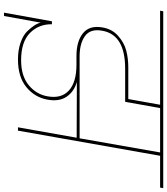

<svg xmlns="http://www.w3.org/2000/svg" viewBox="43 -824 851 978"><g transform="rotate(90 469.0 -334.5)"><path d="M756 -724H530L501 -562L498 -546H329Q156 -546 136 -429Q125 -369 163 -341.5Q201 -314 267 -314H684ZM628 0 681 -299 397 -300Q446 -286 472 -248Q498 -210 487 -150Q475 -85 423 -42.5Q371 0 282 0Q234 0 196 -13.5Q158 -27 138 -48Q118 -69 107.5 -86Q97 -103 95 -117L61 71H44L88 -173H103Q102 -106 147.5 -61Q193 -16 286 -16Q366 -16 413 -54.5Q460 -93 470 -150Q483 -220 441 -259Q399 -298 309 -298H264Q190 -298 149 -331Q108 -364 119 -429Q127 -479 162 -510Q197 -541 237 -551.5Q277 -562 324 -562H484L513 -724H34L37 -740H938L935 -724H773L645 0Z"/></g></svg>

Font: Poppins Thin
Style: Italic
Weight: 250
Italic angle: -10°
Designer: Ninad Kale (Devanagari), Jonny Pinhorn (Latin)
Foundry: Indian Type Foundry
Version: Version 3.200;PS 1.000;hotconv 16.6.54;makeotf.lib2.5.65590